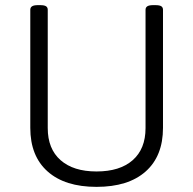

<svg xmlns="http://www.w3.org/2000/svg" viewBox="-20 -722 752 748"><path d="M356 6Q233 6 165.5 -54Q98 -114 98 -224V-684Q98 -693 105 -697.5Q112 -702 128 -702H136Q153 -702 159.5 -697.5Q166 -693 166 -684V-223Q166 -142 216 -98Q266 -54 356 -54Q447 -54 497 -98Q547 -142 547 -223V-684Q547 -693 554 -697.5Q561 -702 577 -702H585Q602 -702 608.5 -697.5Q615 -693 615 -684V-224Q615 -114 547.5 -54Q480 6 356 6Z"/></svg>

Font: Asap Light
Style: Regular
Weight: 300
Designer: Pablo Cosgaya
Foundry: Omnibus-Type
Version: Version 3.001